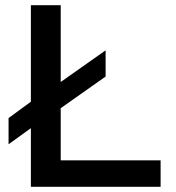

<svg xmlns="http://www.w3.org/2000/svg" viewBox="-20 -720 680 740"><path d="M99 0V-226L13 -164V-265L99 -328V-700H214V-404L387 -526V-425L214 -303V-102H599V0Z"/></svg>

Font: Rosa Sans Medium
Style: Regular
Weight: 500
Designer: Pentagram / MCKL
Foundry: Pentagram / MCKL
Version: Version 1.005;September 16, 2019;FontCreator 11.5.0.2425 64-